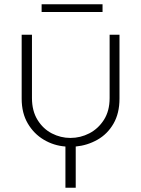

<svg xmlns="http://www.w3.org/2000/svg" viewBox="-20 -672 658 895"><path d="M285 203V11Q231 7 184.5 -20.5Q138 -48 109.5 -96.5Q81 -145 81 -212V-510H129V-215Q129 -155 155 -113Q181 -71 222 -50Q263 -29 308 -29Q355 -29 396.5 -50.5Q438 -72 464.5 -113.5Q491 -155 491 -215V-510H537V-212Q537 -144 509 -95.5Q481 -47 434 -20.5Q387 6 333 11V203ZM174 -616V-652H458V-616Z"/></svg>

Font: MuseoModerno Thin ExtraLight
Style: Regular
Weight: 250
Version: Version 1.002